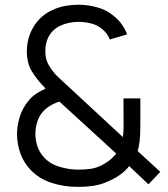

<svg xmlns="http://www.w3.org/2000/svg" viewBox="-20 -754 692 790"><path d="M301.5 15Q241.5 15 190.2 -2.2Q139 -19.5 104.5 -56.5Q77.5 -85.5 64.5 -121.2Q51.5 -157 50 -197Q49.5 -235 61 -272.5Q72.5 -310 97 -339Q111.5 -357 129.8 -369Q148 -381 167.5 -389.5Q130 -428.5 110.2 -461.8Q90.5 -495 90.5 -543.5Q90.5 -599 118.8 -645Q147 -691 197 -713.5Q222.5 -725 249.2 -729.8Q276 -734.5 302.5 -734.5Q343 -734.5 382 -723.2Q421 -712 448.5 -688Q467 -673.5 481 -653.8Q495 -634 503 -612.5L432 -591.5Q421.5 -618.5 397 -637Q378 -652 353.2 -658Q328.5 -664 303.5 -664Q261 -664 226.5 -647.5Q196.5 -632.5 181.5 -606Q166.5 -579.5 166.5 -544Q166.5 -513.5 176.5 -493.8Q186.5 -474 205.5 -451Q216.5 -439 230 -426.8Q243.5 -414.5 257.5 -401.5L485.5 -190Q487.5 -204 488 -217.2Q488.5 -230.5 488.5 -243.5L488 -349H557.5V-238.5Q557.5 -199 554.5 -174Q551.5 -149 546.5 -132.5L639.5 -47L591 4.5L511.5 -70.5Q495 -49 469.8 -32Q444.5 -15 419.5 -5.5Q392.5 6.5 362.5 10.8Q332.5 15 301.5 15ZM302.5 -56Q331 -56 354 -59.5Q377 -63 398 -74Q424.5 -88 437.5 -100.2Q450.5 -112.5 458.5 -122L224.5 -336Q203.5 -329.5 185.2 -318.2Q167 -307 154 -291.5Q139.5 -273.5 132.5 -250Q125.5 -226.5 125.5 -200.5Q126.5 -173 134.8 -149.8Q143 -126.5 159.5 -108.5Q183 -81 222.5 -68.5Q262 -56 302.5 -56Z"/></svg>

Font: Manrope ExtraLight
Style: Regular
Weight: 400
Version: Version 4.504